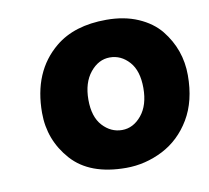

<svg xmlns="http://www.w3.org/2000/svg" viewBox="-59 -788 640 587"><g transform="rotate(-10 261.0 -494.5)"><path d="M381.8 -498.3Q381.8 -551.8 356.7 -579.8Q331.5 -607.9 296.6 -607.9Q261.7 -607.9 235.8 -576.2Q210 -544.4 210 -491.5Q210 -438.5 235.6 -410.6Q261.2 -382.8 295.9 -382.8Q330.6 -382.8 356.2 -413.8Q381.8 -444.8 381.8 -498.3ZM402.3 -294.4Q347.7 -266.6 288.1 -266.6Q175.3 -266.6 119.4 -329.3Q63.5 -392.1 63.5 -476.6Q63.5 -605 147 -673.8Q206.5 -723.1 306.2 -723.1Q361.8 -723.1 404.5 -704.6Q447.3 -686 472.7 -654.8Q522.5 -592.8 522.5 -512.9Q522.5 -433.1 489.5 -377.7Q456.5 -322.3 402.3 -294.4Z"/></g></svg>

Font: Seymour One
Style: Book
Weight: 400
Designer: vernon adams
Foundry: vernon adams
Version: Version 1.000; ttfautohint (v0.93) -l 8 -r 50 -G 200 -x 0 -w